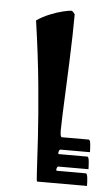

<svg xmlns="http://www.w3.org/2000/svg" viewBox="-47 -631 374 663"><g transform="rotate(5 140.0 -299.0)"><path d="M272 -160Q277 -160 278.5 -144.5Q280 -129 280 -117H178Q174 -117 172 -109Q170 -101 174 -101H272Q277 -101 278.5 -86Q280 -71 280 -58H176Q172 -58 170 -50.5Q168 -43 173 -43H272Q277 -43 278.5 -27.5Q280 -12 280 0H107Q105 0 103 -40Q101 -80 96.5 -153.5Q92 -227 82.5 -328.5Q73 -430 55 -554Q75 -568 99.5 -578Q124 -588 145 -593Q166 -598 174 -598Q178 -598 186 -587Q186 -556 185 -511.5Q184 -467 182 -418Q180 -369 178 -322.5Q176 -276 174.5 -239.5Q173 -203 173 -184Q173 -160 179 -160Z"/></g></svg>

Font: Ruwudu
Style: Bold
Weight: 700
Designer: Becca Hirsbrunner Spalinger
Foundry: SIL International
Version: Version 3.000